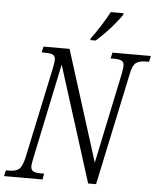

<svg xmlns="http://www.w3.org/2000/svg" viewBox="-80 -983 854 1035"><g transform="rotate(5 347.0 -465.5)"><path d="M-19 0 -12 -32H7Q40 -32 58 -45.5Q76 -59 88 -111L193 -605Q195 -619 197 -629.5Q199 -640 199 -647Q199 -669 185.5 -675.5Q172 -682 145 -682H125L132 -714H273L462 -115L565 -605Q567 -618 569 -629Q571 -640 571 -647Q571 -669 557 -675.5Q543 -682 517 -682H498L505 -714H713L706 -682H687Q654 -682 635.5 -668.5Q617 -655 607 -603L479 0H436L238 -626L130 -111Q123 -79 123 -67Q123 -45 137 -38.5Q151 -32 176 -32H195L189 0ZM380 -771 383 -782Q405 -812 431 -852Q457 -892 477 -931H546L545 -922Q531 -901 508 -873Q485 -845 458.5 -818Q432 -791 409 -771Z"/></g></svg>

Font: Noto Serif Condensed Light
Style: Italic
Weight: 300
Width: 3
Italic angle: -12°
Designer: Monotype Design Team
Foundry: Monotype Imaging Inc.
Version: Version 2.014; ttfautohint (v1.8.4.7-5d5b)